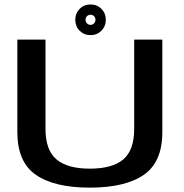

<svg xmlns="http://www.w3.org/2000/svg" viewBox="-20 -856 842 880"><path d="M391.5 4Q229 4 144.2 -54.8Q59.5 -113.5 59.5 -250.5V-674.5H188.5V-265Q188.5 -168 238.8 -125.5Q289 -83 391.8 -83Q494.5 -83 544.8 -125.2Q595 -167.5 595 -265V-674.5H724V-250.5Q724 -113.5 639.2 -54.8Q554.5 4 391.5 4ZM395 -695Q365 -695 345 -715.2Q325 -735.5 325 -765.5Q325 -795 344.8 -815.2Q364.5 -835.5 395 -835.5Q425 -835.5 445 -815.2Q465 -795 465 -765.5Q465 -736 445 -715.5Q425 -695 395 -695ZM395 -742Q404.5 -742 411 -748.8Q417.5 -755.5 417.5 -765.5Q417.5 -775.5 411 -782Q404.5 -788.5 395 -788.5Q385.5 -788.5 378.8 -782Q372 -775.5 372 -765.5Q372 -755.5 378.8 -748.8Q385.5 -742 395 -742Z"/></svg>

Font: Anybody ExtraExpanded Medium
Style: Regular
Weight: 500
Width: 8
Designer: Tyler Finck
Foundry: Etcetera Type Company
Version: Version 1.010; ttfautohint (v1.8.3) -l 8 -r 50 -G 200 -x 14 